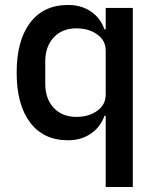

<svg xmlns="http://www.w3.org/2000/svg" viewBox="-20 -552 632 772"><path d="M405 -86H400Q383 -40 344.5 -14Q306 12 254 12Q155 12 101 -59.5Q47 -131 47 -260Q47 -389 101 -460.5Q155 -532 254 -532Q306 -532 344.5 -506.5Q383 -481 400 -434H405V-520H514V200H405ZM287 -82Q337 -82 371 -106.5Q405 -131 405 -171V-349Q405 -389 371 -413.5Q337 -438 287 -438Q230 -438 196 -401.5Q162 -365 162 -305V-215Q162 -155 196 -118.5Q230 -82 287 -82Z"/></svg>

Font: IBM Plex Sans Thai Medium
Style: Regular
Weight: 500
Designer: Mike Abbink, Paul van der Laan, Pieter van Rosmalen, Ben Mitchell, Mark Frömberg
Foundry: Bold Monday
Version: Version 1.1